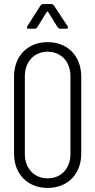

<svg xmlns="http://www.w3.org/2000/svg" viewBox="-20 -915 469 943"><path d="M120 -774H151C156 -774 160 -777 163 -781L210 -857C211 -859 215 -859 216 -857L263 -781C266 -777 270 -774 275 -774H306C311 -774 314 -776 314 -780C314 -782 313 -784 312 -786L245 -888C242 -892 238 -895 233 -895H191C186 -895 182 -892 179 -888L114 -786C110 -779 112 -774 120 -774ZM214 8C312 8 379 -60 379 -160V-539C379 -640 312 -708 214 -708C116 -708 49 -640 49 -539V-160C49 -60 116 8 214 8ZM214 -39C148 -39 102 -88 102 -158V-541C102 -612 148 -661 214 -661C280 -661 326 -612 326 -541V-158C326 -88 280 -39 214 -39Z"/></svg>

Font: Barlow Condensed Light
Style: Regular
Weight: 300
Width: 3
Designer: Jeremy Tribby
Foundry: Tribby Type
Version: Version 1.422;hotconv 1.0.109;makeotfexe 2.5.65596